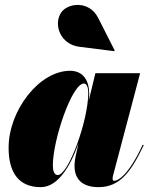

<svg xmlns="http://www.w3.org/2000/svg" viewBox="-20 -762 613 792"><path d="M307.5 -569 451 -551 453 -554 385 -688C347.5 -762 259 -749.5 232.5 -710.5C199.5 -662.5 227.5 -579 307.5 -569ZM348 -374C348 -429 324 -470 269 -470C141 -470 15.5 -305.5 15.5 -152.5C15.5 -55 53.5 10 148 10C219.5 10 271 -77.5 303.5 -170.5L290.5 -110C289.5 -103 287.5 -92.5 287.5 -76.5C287.5 -25.5 317 10 386.5 10C476.5 10 522.5 -57 573 -163.5L568.5 -165C505 -27 460 -16 451.5 -16C447 -16 444.5 -19 444.5 -24C444.5 -28.5 445 -33 446.5 -38.5L558 -460H373.5L346 -346.5C347 -358 348 -367.5 348 -374ZM344 -378C344 -263.5 262 -40 218.5 -40C203.5 -40 198 -57.5 198 -80C198 -185 277 -417.5 326 -417.5C336.5 -417.5 344 -405 344 -378Z"/></svg>

Font: Bodoni* 36pt Fatface
Style: Italic
Weight: 900
Italic angle: -13°
Version: Version 2.3